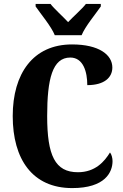

<svg xmlns="http://www.w3.org/2000/svg" viewBox="-20 -951 631 981"><path d="M260 -771H397C415 -816 469 -880 495 -918V-931H419C401 -907 353 -865 328 -838C303 -865 256 -907 238 -931H162V-918C188 -880 242 -816 260 -771ZM349 10C517 10 555 -71 555 -128C555 -143 550 -163 542 -172C514 -126 467 -71 378 -71C261 -71 221 -157 221 -358C221 -548 248 -657 339 -657C406 -657 426 -583 426 -516C513 -516 554 -555 554 -606C554 -671 486 -724 348 -724C149 -724 45 -575 45 -358C45 -137 146 10 349 10Z"/></svg>

Font: Noto Serif Hebrew ExtraCondensed Black
Style: Regular
Weight: 900
Width: 2
Designer: Monotype Design Team
Foundry: Monotype Imaging Inc.
Version: Version 2.004